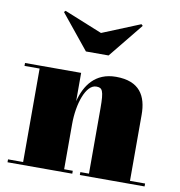

<svg xmlns="http://www.w3.org/2000/svg" viewBox="-81 -801 820 876"><g transform="rotate(10 329.0 -363.0)"><path d="M329 -655 152.5 -726.5 146 -720 276 -560H381L511 -720L504 -726.5ZM11.5 -13.5V0H311.5V-13.5H271.5V-222.5C271.5 -317.5 303 -410.5 350.5 -410.5C378.5 -410.5 386.5 -400 386.5 -316V-13.5H346.5V0H646.5V-13.5H576.5V-319.5C576.5 -406.5 541.5 -470 432 -470C335 -470 290.5 -403.5 271.5 -329V-460H11.5V-446.5H81.5V-13.5Z"/></g></svg>

Font: Bodoni* 16pt Fatface
Style: Regular
Weight: 900
Version: Version 2.3